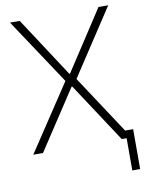

<svg xmlns="http://www.w3.org/2000/svg" viewBox="-97 -796 798 1041"><g transform="rotate(-10 302.0 -275.0)"><path d="M85.2 -727.3H31.6L272.7 -363.6L31.6 0H85.2L300.1 -327.1H304L518.8 0H545.5V177.2H588.8V-42.3H545.5V-41.2L333.5 -363.6L572.4 -727.3H518.8L304 -398.1H300.1Z"/></g></svg>

Font: Karasuma Gothic
Style: Thin
Weight: 200
Designer: Rasmus Andersson / Ryoko Ishizuka
Foundry: rsms
Version: Version 1.00